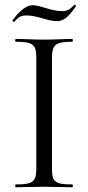

<svg xmlns="http://www.w3.org/2000/svg" viewBox="-20 -789 372 809"><path d="M40 -697C54 -711 62 -724 90 -724C140 -724 177 -700 220 -700C245 -700 264 -711 300 -762C302 -765 295 -771 293 -769C280 -755 268 -742 243 -742C194 -742 151 -767 118 -767C83 -767 50 -727 33 -704C31 -701 38 -695 40 -697ZM199 -81V-542C199 -599 211 -613 284 -613C288 -613 288 -625 284 -625C253 -625 213 -622 165 -622C121 -622 79 -625 47 -625C43 -625 43 -613 47 -613C120 -613 133 -601 133 -544V-81C133 -23 120 -12 47 -12C43 -12 43 0 47 0C79 0 121 -2 165 -2C213 -2 252 0 284 0C288 0 288 -12 284 -12C210 -12 199 -23 199 -81Z"/></svg>

Font: Cormorant SC
Style: Regular
Weight: 400
Designer: Christian Thalmann (Catharsis Fonts)
Version: Version 1.000;PS 001.000;hotconv 1.0.70;makeotf.lib2.5.58329